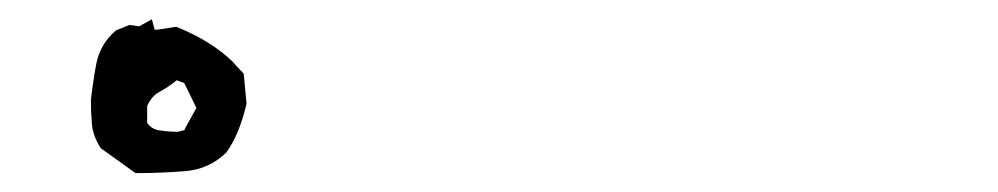

<svg xmlns="http://www.w3.org/2000/svg" viewBox="-20 -796 1040 200"><path d="M74.7 -691.4V-691.9Q76.7 -710 80.1 -728.5Q84 -750 100.6 -764.2L114.7 -770L125 -768.6L138.2 -775.9L141.1 -765.1H144L163.6 -768.1Q200.2 -753.4 222.7 -731.4Q222.7 -731 233.9 -719.2L236.8 -688Q229.5 -656.2 215.8 -637.2Q197.8 -619.6 172.6 -617.7Q147.5 -615.7 123 -615.7H121.1L85 -641.6Q76.7 -654.3 75.7 -667Q74.7 -678.7 74.7 -691.4ZM165.5 -658.7 172.4 -660.6V-661.6L184.6 -683.6L171.9 -709.5L164.1 -712.4Q155.8 -705.6 146 -700.2Q137.7 -695.8 133.3 -685.5V-668L135.3 -665.5Q139.6 -661.1 146 -660.2Q156.2 -658.7 165.5 -658.7Z"/></svg>

Font: Bakudai
Style: Medium
Weight: 500
Version: Version 1.48